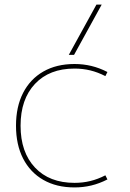

<svg xmlns="http://www.w3.org/2000/svg" viewBox="-20 -810 569 840"><path d="M306 10Q227 10 169.5 -23Q112 -56 81 -116.5Q50 -177 50 -260Q50 -343 81 -403.5Q112 -464 169.5 -497Q227 -530 306 -530Q344 -530 379.5 -521.5Q415 -513 450 -495L441 -477Q408 -494 375 -502Q342 -510 306 -510Q196 -510 133 -443Q70 -376 70 -260Q70 -144 133 -77Q196 -10 306 -10Q342 -10 375 -18Q408 -26 441 -43L450 -25Q415 -7 379.5 1.5Q344 10 306 10ZM304 -570H281L402 -790H425Z"/></svg>

Font: M PLUS 1 Thin
Style: Regular
Weight: 100
Designer: Coji Morishita
Foundry: UNDERFOREST DESIGN
Version: Version 1.001